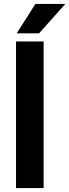

<svg xmlns="http://www.w3.org/2000/svg" viewBox="-20 -962 354 982"><path d="M203.1 -750V0H62V-750ZM65.4 -791.5 161.1 -941.9H314L179.7 -791.5Z"/></svg>

Font: Vazirmatn FD
Style: Bold
Weight: 700
Designer: Saber Rastikerdar
Foundry: Saber Rastikerdar
Version: Version 33.001